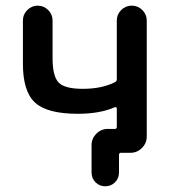

<svg xmlns="http://www.w3.org/2000/svg" viewBox="-20 -565 609 683"><path d="M395.5 -179.7Q395.5 -181.6 393.6 -183.1Q391.6 -184.6 388.7 -183.6Q335 -160.2 256.8 -160.2Q148.4 -160.2 105 -199.7Q61.5 -239.3 61.5 -337.9V-492.2Q61.5 -513.7 77.1 -529.3Q92.8 -544.9 114.3 -544.9Q135.7 -544.9 151.4 -529.3Q167 -513.7 167 -492.2V-358.4Q167 -293 189 -271Q210.9 -249 274.4 -249Q341.8 -249 388.7 -272.5Q395.5 -275.4 395.5 -283.2V-492.2Q395.5 -513.7 411.1 -529.3Q426.8 -544.9 448.7 -544.9Q470.7 -544.9 486.3 -529.3Q502 -513.7 502 -492.2V-79.1Q502 -55.7 484.9 -38.6Q467.8 -21.5 444.3 -21.5H438.5H410.2Q403.3 -21.5 403.3 -13.7V48.8Q403.3 69.3 389.2 83.5Q375 97.7 354.5 97.7Q334 97.7 319.8 83.5Q305.7 69.3 305.7 48.8V-48.8Q305.7 -72.3 322.8 -89.4Q339.8 -106.4 363.3 -106.4H388.7Q395.5 -106.4 395.5 -113.3Z"/></svg>

Font: Gen Jyuu Gothic Medium
Style: Regular
Weight: 500
Designer: [Source Han Sans]
Ryoko NISHIZUKA  (kana & ideographs); Paul D. Hunt (Latin, Greek & Cyrillic); Wenlong ZHANG  (bopomofo
Version: Version 1.002.20150607